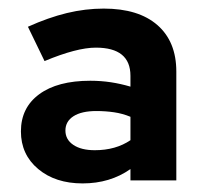

<svg xmlns="http://www.w3.org/2000/svg" viewBox="-20 -731 478 447"><path d="M172.3 -304Q108.9 -304 68.8 -337.6Q28.7 -371.3 28.7 -425.1Q28.7 -480.3 71.3 -511.6Q113.9 -543 190.3 -543Q215 -543 238.1 -539.5Q261.1 -536 283.7 -529.3V-554.5Q283.7 -620.1 203.2 -620.1Q158.6 -620.1 83.7 -588.8L45 -668.7Q92.4 -690.1 135.6 -700.6Q178.7 -711 221.6 -711Q302.5 -711 346.5 -672.6Q390.5 -634.1 390.5 -564.4V-311H283.7V-337.4Q236.3 -304 172.3 -304ZM200.7 -381.3Q249.3 -381.3 283.7 -404.6V-459.1Q265.3 -466.7 245.5 -469.6Q225.7 -472.5 204.5 -472.5Q170 -472.5 151.2 -460.5Q132.3 -448.4 132.3 -427.1Q132.3 -406.1 150.7 -393.7Q169 -381.3 200.7 -381.3Z"/></svg>

Font: Red Hat Display VF
Style: Regular
Weight: 300
Designer: Pentagram, MCKL
Foundry: Pentagram, MCKL
Version: Version 1.023